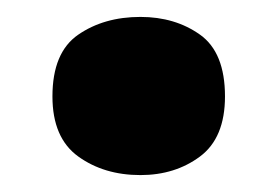

<svg xmlns="http://www.w3.org/2000/svg" viewBox="-20 -195 329 227"><path d="M42 -81Q42 -133 72.5 -154Q103 -175 146 -175Q187 -175 216.5 -154Q246 -133 246 -81Q246 -32 216.5 -10Q187 12 146 12Q103 12 72.5 -10Q42 -32 42 -81Z"/></svg>

Font: Noto Sans Georgian Black
Style: Regular
Weight: 900
Designer: Monotype Design Team, Akaki Razmadze
Foundry: Google LLC
Version: Version 2.005; ttfautohint (v1.8.4.7-5d5b)